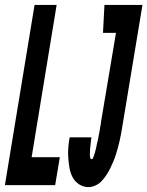

<svg xmlns="http://www.w3.org/2000/svg" viewBox="-48 -755 601 783"><path d="M-28 0 93 -735H183L81 -114H196L177 0ZM313 8Q292 8 275 -3Q258 -14 248.5 -31.5Q239 -49 235.5 -69.5Q232 -90 230.5 -110.5Q229 -131 230.5 -152Q232 -173 236 -195H325Q324 -190 323.5 -185.5Q323 -181 322.5 -176.5Q322 -172 321.5 -167Q321 -162 320.5 -157.5Q320 -153 319.5 -148.5Q319 -144 319 -139Q319 -134 318.5 -129.5Q318 -125 318.5 -120.5Q319 -116 320 -111Q321 -106 326 -106Q330 -106 332 -112Q334 -118 336 -123Q338 -128 339 -132.5Q340 -137 341.5 -142Q343 -147 344 -152Q345 -157 346 -161.5Q347 -166 348 -171Q349 -176 350.5 -181Q352 -186 352.5 -190.5Q353 -195 354 -200Q355 -205 356 -210Q357 -215 358 -219.5Q359 -224 359.5 -229Q360 -234 361 -239Q362 -244 363 -248.5Q364 -253 364 -258L425 -621H372L378 -735H533L451 -240Q449 -225 446 -210.5Q443 -196 440 -181.5Q437 -167 433 -153Q429 -139 424.5 -124.5Q420 -110 414 -96Q408 -82 401.5 -68.5Q395 -55 386 -41.5Q377 -28 367 -17Q357 -6 342 1Q327 8 313 8Z"/></svg>

Font: Iosevka Heavy
Style: Italic
Weight: 900
Italic angle: -9°
Monospace: yes
Designer: Belleve Invis
Foundry: Belleve Invis
Version: Version 32.5.0; ttfautohint (v1.8.4)